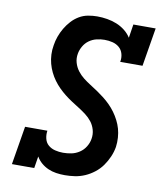

<svg xmlns="http://www.w3.org/2000/svg" viewBox="-84 -813 768 890"><g transform="rotate(10 300.0 -367.5)"><path d="M281 8Q260 8 240 5Q220 2 202 -6Q184 -14 169.5 -26.5Q155 -39 145 -56L136 0H31L61 -181H166Q163 -162 167.5 -143.5Q172 -125 185.5 -113.5Q199 -102 217.5 -97.5Q236 -93 255 -93Q275 -93 294.5 -97Q314 -101 331.5 -112.5Q349 -124 360 -142Q371 -160 374 -179Q378 -201 372 -222Q366 -243 353.5 -259Q341 -275 324.5 -287.5Q308 -300 290.5 -311Q273 -322 256 -333Q239 -344 222.5 -357Q206 -370 191.5 -384.5Q177 -399 165 -415.5Q153 -432 144 -450.5Q135 -469 129.5 -489.5Q124 -510 123 -532Q122 -554 126 -576Q129 -597 136.5 -618Q144 -639 155.5 -658.5Q167 -678 182.5 -695Q198 -712 217.5 -723.5Q237 -735 259 -739Q281 -743 302 -743Q326 -743 349.5 -739Q373 -735 394 -726.5Q415 -718 433 -704Q451 -690 463 -671L473 -735H578L548 -554H443Q447 -573 442 -591.5Q437 -610 423.5 -621.5Q410 -633 392 -637.5Q374 -642 354 -642Q336 -642 317 -637.5Q298 -633 282 -621.5Q266 -610 256 -592.5Q246 -575 243 -557Q239 -535 245 -514.5Q251 -494 263.5 -477.5Q276 -461 292 -448.5Q308 -436 325.5 -425Q343 -414 360 -402.5Q377 -391 393 -378.5Q409 -366 423.5 -351.5Q438 -337 450 -320.5Q462 -304 471.5 -285.5Q481 -267 486.5 -247.5Q492 -228 493.5 -206Q495 -184 492 -162Q488 -138 478 -115Q468 -92 453.5 -71.5Q439 -51 418.5 -35Q398 -19 375 -9Q352 1 328 4.5Q304 8 281 8Z"/></g></svg>

Font: Iosevka Slab Extended
Style: Bold Italic
Weight: 700
Width: 7
Italic angle: -9°
Monospace: yes
Designer: Belleve Invis
Foundry: Belleve Invis
Version: Version 11.1.0; ttfautohint (v1.8.3)